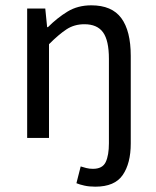

<svg xmlns="http://www.w3.org/2000/svg" viewBox="-20 -518 587 721"><path d="M338 183Q315 183 297 179Q279 175 267 170L283 107Q292 110 304 113Q316 116 329 116Q365 116 377 90.5Q389 65 389 20V-297Q389 -366 367 -396.5Q345 -427 297 -427Q259 -427 230 -408Q201 -389 164 -352V0H82V-486H150L157 -416H160Q195 -451 233.5 -474.5Q272 -498 323 -498Q400 -498 435.5 -450Q471 -402 471 -308V21Q471 95 441 139Q411 183 338 183Z"/></svg>

Font: SourceSansPro
Style: Book
Weight: 400
Designer: Paul D. Hunt
Foundry: Adobe Systems Incorporated
Version: Version 2.021;PS 2.000;hotconv 1.0.86;makeotf.lib2.5.63406